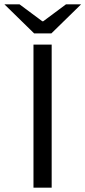

<svg xmlns="http://www.w3.org/2000/svg" viewBox="-64 -861 392 881"><path d="M89.6 0V-656.3H173.1V0ZM92.8 -707.6 -43.6 -841H25.8L130.2 -763.3H134.2L238.6 -841H308L171.6 -707.6Z"/></svg>

Font: Source Sans 3 VF
Style: Regular
Weight: 200
Designer: Paul D. Hunt
Foundry: Adobe
Version: Version 3.046;hotconv 1.0.118;makeotfexe 2.5.65603